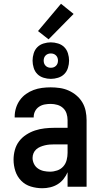

<svg xmlns="http://www.w3.org/2000/svg" viewBox="-20 -992 540 1020"><path d="M205 8Q174 8 144 -1Q114 -10 92.5 -32Q71 -54 61.5 -83.5Q52 -113 52 -144Q52 -170 59 -195.5Q66 -221 81.5 -241.5Q97 -262 119.5 -276.5Q142 -291 166.5 -299Q191 -307 217 -310Q243 -313 269 -313H339V-354Q339 -372 333.5 -389Q328 -406 315 -418Q302 -430 284.5 -435Q267 -440 249 -440Q233 -440 217 -437Q201 -434 187.5 -425Q174 -416 166.5 -401.5Q159 -387 159 -371V-368H58V-373Q58 -396 65 -418.5Q72 -441 85.5 -460Q99 -479 118 -492.5Q137 -506 158.5 -514Q180 -522 203 -525Q226 -528 249 -528Q273 -528 297.5 -524.5Q322 -521 344.5 -511Q367 -501 386 -485Q405 -469 417.5 -448Q430 -427 435 -402.5Q440 -378 440 -354V0H339V-77Q331 -58 317.5 -41Q304 -24 286 -13Q268 -2 247 3Q226 8 205 8ZM246 -80Q265 -80 284 -86.5Q303 -93 316 -107.5Q329 -122 334 -141.5Q339 -161 339 -180V-225H269Q256 -225 243.5 -224Q231 -223 218.5 -220Q206 -217 194 -212Q182 -207 172.5 -198.5Q163 -190 158 -178Q153 -166 153 -153Q153 -137 160.5 -121.5Q168 -106 182 -96.5Q196 -87 212.5 -83.5Q229 -80 246 -80ZM250 -573Q231 -573 211.5 -579Q192 -585 178.5 -598.5Q165 -612 159 -631.5Q153 -651 153 -670Q153 -689 159 -708.5Q165 -728 178.5 -741.5Q192 -755 211.5 -761Q231 -767 250 -767Q269 -767 288.5 -761Q308 -755 321.5 -741.5Q335 -728 341 -708.5Q347 -689 347 -670Q347 -651 341 -631.5Q335 -612 321.5 -598.5Q308 -585 288.5 -579Q269 -573 250 -573ZM250 -632Q258 -632 265 -634.5Q272 -637 277.5 -642.5Q283 -648 285.5 -655Q288 -662 288 -670Q288 -678 285.5 -685Q283 -692 277.5 -697.5Q272 -703 265 -705.5Q258 -708 250 -708Q242 -708 235 -705.5Q228 -703 222.5 -697.5Q217 -692 214.5 -685Q212 -678 212 -670Q212 -662 214.5 -655Q217 -648 222.5 -642.5Q228 -637 235 -634.5Q242 -632 250 -632ZM238 -783 182 -827 304 -972 371 -918Z"/></svg>

Font: Iosevka Term Semibold
Style: Regular
Weight: 600
Monospace: yes
Designer: Belleve Invis
Foundry: Belleve Invis
Version: Version 31.4.0